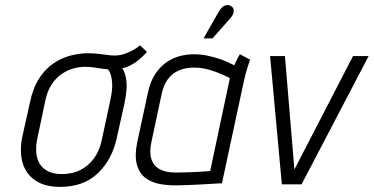

<svg xmlns="http://www.w3.org/2000/svg" viewBox="-20 -720 1460 750"><path d="M554 -517 527 -543Q508 -527 484 -516.5Q460 -506 443 -504Q429 -502 410 -504Q391 -506 369.5 -509Q348 -512 324 -512Q291 -512 256 -503Q221 -494 189 -472.5Q157 -451 133 -414Q109 -377 97 -320L67 -185Q56 -131 67.5 -87Q79 -43 116 -16.5Q153 10 215 10Q307 10 363 -44Q419 -98 437 -185L467 -320Q478 -376 473.5 -406.5Q469 -437 458 -453Q474 -457 490 -465Q506 -473 522 -486Q538 -499 554 -517ZM412 -334 378 -175Q370 -134 348.5 -103.5Q327 -73 295 -56.5Q263 -40 221 -40Q182 -40 157.5 -57Q133 -74 125 -104.5Q117 -135 125 -175L157 -327Q165 -365 182 -390.5Q199 -416 221 -431Q243 -446 266.5 -452.5Q290 -459 312 -459Q328 -459 343.5 -457Q359 -455 374 -452.5Q389 -450 402 -449Q406 -444 409.5 -436.5Q413 -429 415 -419Q417 -409 418 -396.5Q419 -384 417.5 -368.5Q416 -353 412 -334Z M957 -487 917 -508Q909 -495 902 -480Q895 -465 895 -465Q871 -478 844.5 -487.5Q818 -497 791 -502.5Q764 -508 737 -508Q709 -508 681 -500.5Q653 -493 628.5 -475.5Q604 -458 585 -428.5Q566 -399 557 -354L517 -169Q505 -113 514.5 -78Q524 -43 548 -25Q572 -7 605.5 -1Q639 5 675 4Q689 4 710.5 3Q732 2 755.5 1Q779 0 800 -1.5Q821 -3 834.5 -3.5Q848 -4 847 -4L932 -400Q940 -437 948.5 -462Q957 -487 957 -487ZM571 -163 611 -351Q619 -388 634.5 -409Q650 -430 669 -440Q688 -450 706 -453Q724 -456 737 -456Q754 -456 770 -453.5Q786 -451 802.5 -446Q819 -441 837.5 -433.5Q856 -426 878 -415L801 -52Q801 -52 790 -51Q779 -50 760 -49Q741 -48 717 -47Q693 -46 666 -46Q627 -46 603 -59.5Q579 -73 571 -99.5Q563 -126 571 -163ZM880 -649Q888 -658 891 -666.5Q894 -675 892.5 -683Q891 -691 883 -696Q875 -701 866 -700Q857 -699 849.5 -693Q842 -687 836 -677L775 -570H810Z M1035 -501 1081 0H1158L1420 -501H1359L1130 -58L1093 -501Z"/></svg>

Font: Advent Pro
Style: Italic
Weight: 400
Italic angle: -12°
Designer: VivaRado, Andreas Kalpakidis
Foundry: VivaRado, Andreas Kalpakidis
Version: Version 3.000